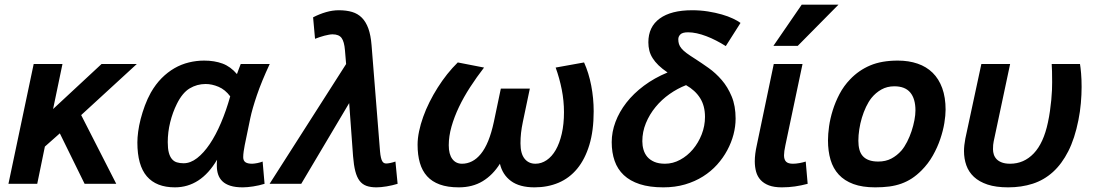

<svg xmlns="http://www.w3.org/2000/svg" viewBox="-20 -786 4676 821"><path d="M341.8 0 235.8 -215.8 171.9 -159.2 139.2 0H16.1L124 -512.2H247.1L207 -319.8L414.1 -512.2H564.9L327.1 -293.9L477.1 0Z M1111.3 0Q1087.9 7.3 1062.3 11.2Q1036.6 15.1 1018.1 15.1Q986.3 15.1 965.1 8.3Q943.8 1.5 931.2 -10.7Q918.5 -22.9 912.8 -39.8Q907.2 -56.6 907.2 -76.2V-88.4Q907.2 -95.2 908.2 -103Q873 -43.5 827.9 -14.2Q782.7 15.1 728 15.1Q648.4 15.1 607.9 -32Q567.4 -79.1 567.4 -176.8Q567.4 -197.3 570.8 -223.1Q574.2 -249 581.5 -277.3Q588.9 -305.7 599.6 -334.7Q610.4 -363.8 625 -390.1Q645.5 -425.8 671.1 -451.7Q696.8 -477.5 726.1 -494.4Q755.4 -511.2 787.6 -519Q819.8 -526.9 853 -526.9Q897 -526.9 931.4 -514.2Q965.8 -501.5 993.2 -469.2Q997.6 -481 1001.5 -491.9Q1005.4 -502.9 1009.3 -512.2H1133.3Q1098.6 -438 1078.6 -379.2Q1058.6 -320.3 1050.3 -280.8L1026.4 -165Q1023.9 -152.8 1022 -138.9Q1020 -125 1020 -113.8Q1020 -99.1 1029.3 -92.5Q1038.6 -85.9 1058.1 -85.9Q1062.5 -85.9 1068.1 -86.7Q1073.7 -87.4 1080.1 -88.6Q1086.4 -89.8 1092.3 -91.6Q1098.1 -93.3 1103 -95.2ZM765.1 -87.9Q794.4 -87.9 822.8 -109.9Q851.1 -131.8 877 -170.2Q902.8 -208.5 925 -260.7Q947.3 -313 964.4 -374Q942.9 -402.8 914.6 -414.8Q886.2 -426.8 859.4 -426.8Q822.3 -426.8 791 -408Q759.8 -389.2 736.3 -341.8Q718.3 -305.7 707.8 -263.4Q697.3 -221.2 697.3 -178.2Q697.3 -150.9 701.9 -133.5Q706.5 -116.2 715.1 -106Q723.6 -95.7 736.3 -91.8Q749 -87.9 765.1 -87.9Z M1605 -139.2Q1606.4 -122.6 1608.9 -112.3Q1611.3 -102.1 1614.7 -96.4Q1618.2 -90.8 1622.3 -88.9Q1626.5 -86.9 1631.8 -86.9Q1638.2 -86.9 1648.9 -89.1Q1659.7 -91.3 1670.9 -95.2L1680.2 0Q1658.2 6.8 1633.1 11Q1607.9 15.1 1589.8 15.1Q1564.9 15.1 1547.1 8.8Q1529.3 2.4 1517.6 -12.9Q1505.9 -28.3 1499.3 -54Q1492.7 -79.6 1489.7 -118.2L1473.1 -345.2L1268.1 0H1132.8L1460 -512.2L1455.1 -570.8Q1452.1 -607.9 1440.7 -623.5Q1429.2 -639.2 1401.9 -639.2Q1395 -639.2 1386 -637.5Q1377 -635.7 1366.9 -633.3Q1356.9 -630.9 1346.7 -627.2Q1336.4 -623.5 1327.1 -620.1L1318.8 -711.9Q1346.2 -726.1 1374 -734.1Q1401.9 -742.2 1428.7 -742.2Q1460.9 -742.2 1485.6 -734.9Q1510.3 -727.5 1527.6 -710Q1544.9 -692.4 1555.2 -663.8Q1565.4 -635.3 1568.8 -592.8Z M2477.5 -519Q2497.6 -474.6 2508.1 -420.2Q2518.6 -365.7 2518.6 -310.1Q2518.6 -227.1 2500 -166Q2481.4 -105 2448.2 -64.7Q2415 -24.4 2368.4 -4.6Q2321.8 15.1 2265.6 15.1Q2201.7 15.1 2165 -12Q2128.4 -39.1 2117.7 -85.9Q2087.4 -37.6 2043.9 -11.2Q2000.5 15.1 1941.9 15.1Q1894 15.1 1860.6 2.9Q1827.1 -9.3 1806.2 -32.5Q1785.2 -55.7 1775.4 -89.6Q1765.6 -123.5 1765.6 -167Q1765.6 -194.3 1772 -224.6Q1778.3 -254.9 1789.6 -286.4Q1800.8 -317.9 1816.7 -349.6Q1832.5 -381.3 1851.6 -411.4Q1870.6 -441.4 1892.3 -468.8Q1914.1 -496.1 1937.5 -519L2049.8 -497.1Q2018.1 -456.1 1990.5 -413.6Q1962.9 -371.1 1942.6 -328.6Q1922.4 -286.1 1910.6 -244.6Q1898.9 -203.1 1898.9 -165Q1898.9 -126.5 1914.1 -106.2Q1929.2 -85.9 1955.6 -85.9Q1978 -85.9 1998.3 -96.2Q2018.6 -106.4 2036.1 -127.9Q2053.7 -149.4 2067.6 -183.3Q2081.5 -217.3 2091.8 -265.1L2121.6 -407.2H2245.6L2215.8 -265.1Q2210.4 -239.3 2208 -217.8Q2205.6 -196.3 2205.6 -172.9Q2205.6 -129.4 2222.9 -107.7Q2240.2 -85.9 2269.5 -85.9Q2294.9 -85.9 2317.4 -101.1Q2339.8 -116.2 2356.2 -144.5Q2372.6 -172.9 2382.1 -213.9Q2391.6 -254.9 2391.6 -306.2Q2391.6 -355 2382.1 -403.1Q2372.6 -451.2 2356 -497.1Z M2834.5 -476.1Q2811.5 -491.7 2795.9 -506.8Q2780.3 -522 2770.5 -537.6Q2760.7 -553.2 2756.6 -569.8Q2752.4 -586.4 2752.4 -605Q2752.4 -671.4 2801 -706.8Q2849.6 -742.2 2939.5 -742.2Q2974.6 -742.2 3007.1 -737.1Q3039.6 -731.9 3066.7 -724.1Q3093.8 -716.3 3114.3 -706.5Q3134.8 -696.8 3146.5 -688L3083.5 -588.9Q3063.5 -601.6 3042.2 -612.5Q3021 -623.5 3000.2 -631.3Q2979.5 -639.2 2959.5 -643.6Q2939.5 -647.9 2922.4 -647.9Q2898.4 -647.9 2889.4 -638.9Q2880.4 -629.9 2880.4 -618.2Q2880.4 -606.9 2883.3 -597.7Q2886.2 -588.4 2894 -578.9Q2901.9 -569.3 2916 -558.8Q2930.2 -548.3 2952.6 -534.2Q2980 -516.6 3010.3 -495.1Q3040.5 -473.6 3066.2 -443.8Q3091.8 -414.1 3108.6 -373.8Q3125.5 -333.5 3125.5 -278.8Q3125.5 -245.6 3116.5 -210.9Q3107.4 -176.3 3089.8 -143.6Q3072.3 -110.8 3046.4 -82Q3020.5 -53.2 2986.1 -31.5Q2951.7 -9.8 2909.2 2.7Q2866.7 15.1 2816.4 15.1Q2757.8 15.1 2715.8 1.5Q2673.8 -12.2 2647.2 -37.4Q2620.6 -62.5 2608.2 -98.1Q2595.7 -133.8 2595.7 -178.2Q2595.7 -221.7 2611.8 -264.6Q2627.9 -307.6 2658.4 -346.9Q2689 -386.2 2733.4 -419.4Q2777.8 -452.6 2834.5 -476.1ZM2913.6 -421.9Q2877 -407.7 2843 -383.8Q2809.1 -359.9 2783.2 -328.4Q2757.3 -296.9 2741.9 -259.5Q2726.6 -222.2 2726.6 -182.1Q2726.6 -163.1 2731.7 -145.8Q2736.8 -128.4 2748 -115.2Q2759.3 -102.1 2777.8 -94Q2796.4 -85.9 2823.7 -85.9Q2857.4 -85.9 2888.4 -102.8Q2919.4 -119.6 2942.9 -147.5Q2966.3 -175.3 2980.5 -211.4Q2994.6 -247.6 2994.6 -286.1Q2994.6 -333.5 2973.6 -366.7Q2952.6 -399.9 2913.6 -421.9Z M3433.6 0Q3406.2 7.3 3379.2 11.2Q3352.1 15.1 3323.2 15.1Q3290 15.1 3268.1 6.8Q3246.1 -1.5 3232.4 -16.4Q3218.8 -31.2 3213.1 -51.8Q3207.5 -72.3 3207.5 -96.2Q3207.5 -127 3216.3 -166L3288.6 -512.2H3411.6L3338.4 -165Q3332.5 -137.7 3332.5 -122.1Q3332.5 -103.5 3341.3 -94.7Q3350.1 -85.9 3370.6 -85.9Q3383.3 -85.9 3398.4 -88.6Q3413.6 -91.3 3425.3 -95.2ZM3391.1 -589.8H3287.1L3408.2 -766.1H3565.4Z M3520.5 -186Q3520.5 -212.4 3525.1 -245.6Q3529.8 -278.8 3540.8 -314.2Q3551.8 -349.6 3569.8 -384Q3587.9 -418.5 3615.2 -446.8Q3651.9 -485.4 3700.7 -506.1Q3749.5 -526.9 3819.3 -526.9Q3865.7 -526.9 3903.6 -513.9Q3941.4 -501 3968 -474.9Q3994.6 -448.7 4009 -409.2Q4023.4 -369.6 4023.4 -316.9Q4023.4 -293 4018.1 -260Q4012.7 -227.1 4000.7 -191.7Q3988.8 -156.2 3969 -121.1Q3949.2 -85.9 3920.4 -57.1Q3899.9 -36.6 3878.9 -22.9Q3857.9 -9.3 3834 -0.7Q3810.1 7.8 3782.7 11.5Q3755.4 15.1 3722.2 15.1Q3667.5 15.1 3629.2 1Q3590.8 -13.2 3566.7 -39.3Q3542.5 -65.4 3531.5 -102.5Q3520.5 -139.6 3520.5 -186ZM3650.4 -184.1Q3650.4 -163.1 3654.8 -146.5Q3659.2 -129.9 3669.2 -118.7Q3679.2 -107.4 3695.6 -101.3Q3711.9 -95.2 3735.4 -95.2Q3767.1 -95.2 3791.3 -107.9Q3815.4 -120.6 3834.5 -142.1Q3847.7 -157.7 3858.9 -179.7Q3870.1 -201.7 3877.9 -225.3Q3885.7 -249 3890.1 -272.2Q3894.5 -295.4 3894.5 -314Q3894.5 -363.8 3872.3 -390.4Q3850.1 -417 3804.2 -417Q3773.4 -417 3749 -403.3Q3724.6 -389.6 3706.5 -367.2Q3693.8 -351.1 3683.3 -329.1Q3672.9 -307.1 3665.5 -282.7Q3658.2 -258.3 3654.3 -232.9Q3650.4 -207.5 3650.4 -184.1Z M4176.3 -512.2H4299.3L4229 -181.2Q4227.5 -173.3 4226.8 -166.3Q4226.1 -159.2 4226.1 -147.9Q4226.1 -136.2 4229.7 -125Q4233.4 -113.8 4241.9 -105Q4250.5 -96.2 4264.6 -91.1Q4278.8 -85.9 4299.3 -85.9Q4358.4 -85.9 4400.4 -130.1Q4442.4 -174.3 4460.9 -262.2Q4466.3 -287.1 4469.7 -311.5Q4473.1 -335.9 4475.3 -358.4Q4477.5 -380.9 4478.3 -400.4Q4479 -419.9 4479 -434.1Q4479 -463.4 4478.5 -481Q4478 -498.5 4477.1 -512.2H4598.1Q4600.6 -498 4602.8 -472.2Q4605 -446.3 4605 -414.1Q4605 -381.8 4601.8 -345Q4598.6 -308.1 4591.3 -272Q4575.7 -193.8 4548.1 -139.4Q4520.5 -85 4482.4 -50.5Q4444.3 -16.1 4396.2 -0.5Q4348.1 15.1 4291 15.1Q4238.8 15.1 4202.9 3.2Q4167 -8.8 4144.5 -29.8Q4122.1 -50.8 4112.1 -79.1Q4102.1 -107.4 4102.1 -140.1Q4102.1 -163.6 4107.9 -193.8Z"/></svg>

Font: Lorenzo Sans
Style: Bold Italic
Weight: 700
Italic angle: -12°
Foundry: Intel Corporation
Version: Version 1.00; ttfautohint (v1.5)